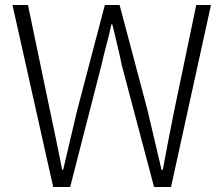

<svg xmlns="http://www.w3.org/2000/svg" viewBox="-20 -749 897 769"><path d="M30 -729H92L180 -307Q193 -247 205 -188Q217 -129 229 -69H233Q247 -129 261 -188Q275 -247 289 -307L400 -729H459L571 -307Q585 -247 599 -188Q613 -129 627 -69H632Q643 -129 654.5 -188Q666 -247 678 -307L766 -729H825L665 0H597L468 -487Q459 -531 449.5 -570Q440 -609 430 -651H426Q417 -609 406.5 -570Q396 -531 386 -487L261 0H193Z"/></svg>

Font: SpoqaHanSansJP-Light
Style: Regular
Weight: 300
Designer: [Source Han Sans]
Ryoko NISHIZUKA  (kana & ideographs); Paul D. Hunt (Latin, Greek & Cyrillic); Wenlong ZHANG  (bopomofo
Foundry: Spoqa (http://bi.spoqa.com)
Version: Version 1.002.20150607